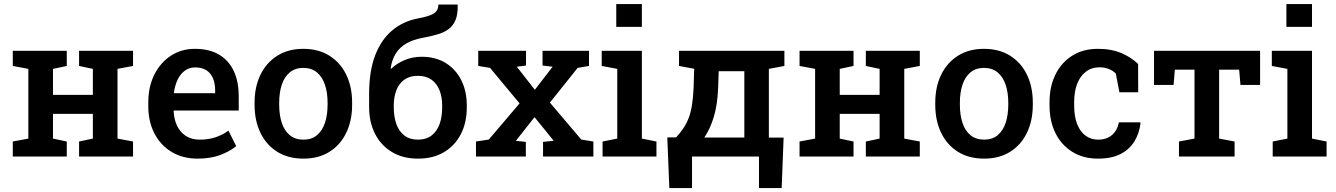

<svg xmlns="http://www.w3.org/2000/svg" viewBox="-20 -782 6673 959"><path d="M43.9 0V-75.2L121.6 -89.8V-438L43.9 -452.6V-528.3H313.5V-452.6L244.6 -438V-308.1H443.8V-438L375 -452.6V-528.3H443.8H566.9H644.5V-452.6L566.9 -438V-89.8L644.5 -75.2V0H375V-75.2L443.8 -89.8V-213.4H244.6V-89.8L313.5 -75.2V0Z M967.3 10.3Q892.6 10.3 837.2 -23.2Q781.7 -56.6 751.2 -115.7Q720.7 -174.8 720.7 -251V-271.5Q720.7 -348.6 750.7 -408.9Q780.8 -469.2 833.5 -503.7Q886.2 -538.1 953.6 -538.1Q1025.4 -538.1 1074 -509.3Q1122.6 -480.5 1147.5 -427.5Q1172.4 -374.5 1172.4 -300.3V-230H848.1L847.2 -227.5Q849.1 -186 864.5 -153.8Q879.9 -121.6 908.4 -103Q937 -84.5 978 -84.5Q1021 -84.5 1056.2 -96.2Q1091.3 -107.9 1121.1 -129.4L1159.7 -52.2Q1128.4 -25.9 1080.1 -7.8Q1031.7 10.3 967.3 10.3ZM850.1 -316.4H1054.7V-329.1Q1054.7 -363.8 1044.2 -389.9Q1033.7 -416 1011.5 -430.7Q989.3 -445.3 955.1 -445.3Q925.3 -445.3 902.8 -428.7Q880.4 -412.1 866.9 -383.5Q853.5 -355 848.6 -318.8Z M1495.6 10.3Q1419.4 10.3 1364.7 -23.9Q1310.1 -58.1 1280.8 -118.9Q1251.5 -179.7 1251.5 -258.8V-269Q1251.5 -347.7 1280.8 -408.2Q1310.1 -468.8 1364.7 -503.4Q1419.4 -538.1 1494.6 -538.1Q1570.8 -538.1 1625.5 -503.7Q1680.2 -469.2 1709.5 -408.7Q1738.8 -348.1 1738.8 -269V-258.8Q1738.8 -179.7 1709.5 -118.9Q1680.2 -58.1 1625.7 -23.9Q1571.3 10.3 1495.6 10.3ZM1495.6 -84.5Q1536.6 -84.5 1563.2 -106.7Q1589.8 -128.9 1603 -168.2Q1616.2 -207.5 1616.2 -258.8V-269Q1616.2 -319.8 1603 -358.9Q1589.8 -397.9 1563 -420.4Q1536.1 -442.9 1494.6 -442.9Q1454.1 -442.9 1427.2 -420.4Q1400.4 -397.9 1387.5 -358.9Q1374.5 -319.8 1374.5 -269V-258.8Q1374.5 -207.5 1387.5 -168.2Q1400.4 -128.9 1427.5 -106.7Q1454.6 -84.5 1495.6 -84.5Z M2067.9 10.3Q1992.2 10.3 1937.5 -22.7Q1882.8 -55.7 1853.3 -113.5Q1823.7 -171.4 1823.7 -246.6V-314.5Q1823.7 -427.2 1854 -505.9Q1884.3 -584.5 1939 -630.1Q1993.7 -675.8 2066.9 -689.9Q2120.1 -699.2 2144.8 -713.4Q2169.4 -727.5 2169.4 -759.3H2264.6L2266.1 -756.3Q2267.1 -710.9 2255.4 -682.4Q2243.7 -653.8 2220.7 -636.7Q2197.8 -619.6 2164.8 -610.1Q2131.8 -600.6 2090.3 -592.8Q2043.9 -584.5 2010.5 -565.4Q1977.1 -546.4 1957.3 -515.4Q1937.5 -484.4 1931.2 -440.4L1933.1 -438Q1960.9 -464.8 2000.5 -481.7Q2040 -498.5 2086.4 -498.5Q2155.3 -498.5 2205.8 -467.5Q2256.3 -436.5 2283.9 -381.6Q2311.5 -326.7 2311.5 -255.4V-245.1Q2311.5 -169.9 2282 -112.3Q2252.4 -54.7 2198 -22.2Q2143.6 10.3 2067.9 10.3ZM2067.9 -84.5Q2108.4 -84.5 2135.3 -105Q2162.1 -125.5 2175.3 -161.4Q2188.5 -197.3 2188.5 -245.1V-255.4Q2188.5 -298.3 2175 -331.8Q2161.6 -365.2 2134.8 -384.3Q2107.9 -403.3 2066.9 -403.3Q2026.4 -403.3 1999.8 -384.3Q1973.1 -365.2 1960 -331.8Q1946.8 -298.3 1946.8 -255.4V-246.6Q1946.8 -199.2 1959.7 -162.6Q1972.7 -126 1999.5 -105.2Q2026.4 -84.5 2067.9 -84.5Z M2357.4 0V-75.2L2421.4 -85L2575.2 -265.6L2427.7 -442.9L2368.7 -452.6V-528.3H2607.4V-454.6L2561.5 -448.7L2651.4 -333.5L2740.2 -448.7L2689.9 -454.6V-528.3H2921.9V-452.6L2865.2 -442.9L2726.6 -269.5L2883.3 -85L2943.8 -75.2V0H2692.4V-73.2L2745.6 -79.1L2649.9 -196.8L2556.6 -78.6L2606.4 -73.2V0Z M2989.7 0V-75.2L3063 -89.8V-438L2985.4 -452.6V-528.3H3186V-89.8L3258.8 -75.2V0ZM3058.1 -647.9V-761.7H3186V-647.9Z M3323.2 157.2 3313 -95.7H3356.9Q3379.4 -120.1 3394.8 -143.6Q3410.2 -167 3420.4 -194.3Q3430.7 -221.7 3436.3 -257.3Q3441.9 -293 3444.3 -341.3L3447.3 -438.5L3371.6 -452.6V-528.3H3820.3H3897.9V-452.6L3820.3 -438V-94.7H3894L3884.3 157.2H3771V0H3436.5V157.2ZM3498 -95.2H3697.8V-426.3H3569.8L3566.9 -341.3Q3563.5 -258.8 3545.4 -198.5Q3527.3 -138.2 3498 -95.2Z M3973.6 0V-75.2L4051.3 -89.8V-438L3973.6 -452.6V-528.3H4243.2V-452.6L4174.3 -438V-308.1H4373.5V-438L4304.7 -452.6V-528.3H4373.5H4496.6H4574.2V-452.6L4496.6 -438V-89.8L4574.2 -75.2V0H4304.7V-75.2L4373.5 -89.8V-213.4H4174.3V-89.8L4243.2 -75.2V0Z M4895.5 10.3Q4819.3 10.3 4764.6 -23.9Q4710 -58.1 4680.7 -118.9Q4651.4 -179.7 4651.4 -258.8V-269Q4651.4 -347.7 4680.7 -408.2Q4710 -468.8 4764.6 -503.4Q4819.3 -538.1 4894.5 -538.1Q4970.7 -538.1 5025.4 -503.7Q5080.1 -469.2 5109.4 -408.7Q5138.7 -348.1 5138.7 -269V-258.8Q5138.7 -179.7 5109.4 -118.9Q5080.1 -58.1 5025.6 -23.9Q4971.2 10.3 4895.5 10.3ZM4895.5 -84.5Q4936.5 -84.5 4963.1 -106.7Q4989.7 -128.9 5002.9 -168.2Q5016.1 -207.5 5016.1 -258.8V-269Q5016.1 -319.8 5002.9 -358.9Q4989.7 -397.9 4962.9 -420.4Q4936 -442.9 4894.5 -442.9Q4854 -442.9 4827.1 -420.4Q4800.3 -397.9 4787.4 -358.9Q4774.4 -319.8 4774.4 -269V-258.8Q4774.4 -207.5 4787.4 -168.2Q4800.3 -128.9 4827.4 -106.7Q4854.5 -84.5 4895.5 -84.5Z M5464.4 10.3Q5390.1 10.3 5335.7 -23.7Q5281.2 -57.6 5251.7 -117.4Q5222.2 -177.2 5222.2 -255.4V-272.5Q5222.2 -349.1 5251.5 -409.2Q5280.8 -469.2 5335.2 -503.7Q5389.6 -538.1 5463.9 -538.1Q5531.7 -538.1 5582 -516.4Q5632.3 -494.6 5664.6 -462.4L5665 -321.3H5571.3L5553.2 -414.6Q5539.6 -428.7 5518.6 -437.3Q5497.6 -445.8 5472.7 -445.8Q5432.1 -445.8 5403.6 -423.8Q5375 -401.9 5360.1 -363Q5345.2 -324.2 5345.2 -272.5V-255.4Q5345.2 -199.7 5360.4 -161.6Q5375.5 -123.5 5402.6 -104Q5429.7 -84.5 5464.8 -84.5Q5507.3 -84.5 5533.9 -107.4Q5560.5 -130.4 5568.8 -170.9H5675.3L5676.8 -168Q5670.9 -116.2 5646.2 -75.9Q5621.6 -35.6 5576.9 -12.7Q5532.2 10.3 5464.4 10.3Z M5868.7 0V-75.2L5946.3 -89.8V-434.1H5848.1L5841.8 -357.9H5744.1V-528.3H6273.9V-357.9H6175.8L6169.4 -434.1H6069.3V-89.8L6146.5 -75.2V0Z M6336.9 0V-75.2L6410.2 -89.8V-438L6332.5 -452.6V-528.3H6533.2V-89.8L6606 -75.2V0ZM6405.3 -647.9V-761.7H6533.2V-647.9Z"/></svg>

Font: Roboto Slab LO Medium
Style: Regular
Weight: 500
Designer: Google
Version: Version 2.000